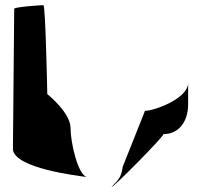

<svg xmlns="http://www.w3.org/2000/svg" viewBox="-20 -723 813 743"><path d="M30 -145C36 -71 286 -42 316 -38C282 -46 253 -170 253 -228C253 -287 163 -359 163 -359C163 -366 156 -703 148 -703C137 -703 35 -696 35 -689ZM316 -38H320ZM412 0C412 10 623 -204 612 -204C672 -204 708 -252 708 -320V-402C708 -342 577 -294 541 -294L455 -78C450 -30 427 -18 412 0Z"/></svg>

Font: Ampere
Style: SuCnd
Weight: 400
Version: Version 1